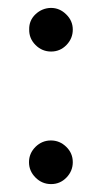

<svg xmlns="http://www.w3.org/2000/svg" viewBox="-20 -463 255 488"><path d="M70.3 -89.8Q86.9 -106 109.4 -106Q131.8 -106 148.4 -89.8Q165 -73.7 165 -50.8Q165 -28.3 148.9 -11.7Q132.8 4.9 109.9 4.9Q86.9 4.9 70.3 -11.7Q53.7 -28.3 53.7 -50.8Q53.7 -73.2 70.3 -89.8ZM54.2 -388.2Q53.7 -411.1 70.3 -426.8Q86.9 -442.4 109.4 -442.9Q131.8 -442.9 148.4 -426.3Q165 -410.2 165 -387.7Q165 -365.2 148.9 -348.6Q132.8 -332 109.9 -332Q86.9 -332 70.3 -348.6Q53.7 -365.2 54.2 -388.2Z"/></svg>

Font: Arcon-Regular
Style: Regular
Weight: 400
Designer: M. Zarth
Foundry: martin zarth - visuelle & digitale kommunikation
Version: Version 1.131;PS 001.131;hotconv 1.0.70;makeotf.lib2.5.58329